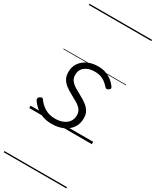

<svg xmlns="http://www.w3.org/2000/svg" viewBox="-307 -961 1145 1411"><g transform="rotate(30 265.5 -255.0)"><path d="M200 19Q153 19 117 4.5Q81 -10 56.5 -32Q32 -54 19 -75Q14 -83 15 -91Q16 -99 26 -106Q35 -112 42.5 -113Q50 -114 56 -104Q80 -70 116.5 -48.5Q153 -27 202 -27Q238 -27 267 -38.5Q296 -50 313 -73Q330 -96 330 -129Q330 -157 314.5 -176.5Q299 -196 274.5 -210.5Q250 -225 223 -239.5Q196 -254 171.5 -271Q147 -288 131.5 -313Q116 -338 116 -374Q116 -418 138 -450Q160 -482 198.5 -500.5Q237 -519 287 -519Q328 -519 359 -506Q390 -493 411.5 -474.5Q433 -456 444 -439Q450 -430 449 -424.5Q448 -419 437 -411Q429 -405 422 -405.5Q415 -406 408 -413Q382 -443 353.5 -458Q325 -473 283 -473Q233 -473 201.5 -448.5Q170 -424 170 -380Q170 -352 185.5 -332.5Q201 -313 225.5 -298Q250 -283 277.5 -268.5Q305 -254 329.5 -236.5Q354 -219 369.5 -195Q385 -171 385 -135Q385 -86 360.5 -51.5Q336 -17 294 1Q252 19 200 19ZM0 365H531V375H0ZM0 -20H531V0H0ZM0 -505H531V-500H0ZM0 -885H531V-875H0Z"/></g></svg>

Font: Playwrite IS Guides
Style: Regular
Weight: 400
Designer: Veronika Burian, José Scaglione
Foundry: TypeTogether
Version: Version 1.003